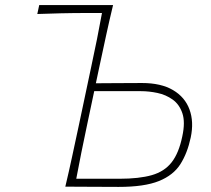

<svg xmlns="http://www.w3.org/2000/svg" viewBox="-20 -733 830 754"><path d="M446 1Q382.5 1 332.5 0.5Q282.5 0 236.5 0Q251 -61 263 -117Q275 -173 289 -238L338.5 -472Q351 -529.5 361 -579.8Q371 -630 380.5 -682H332Q268.5 -682 219.8 -680.8Q171 -679.5 126.5 -678L134 -713H424Q409.5 -653 397.2 -596.2Q385 -539.5 370.5 -472L356.5 -406Q387 -406 433 -406.5Q479 -407 537.5 -407Q612.5 -407 659.5 -379.2Q706.5 -351.5 724.2 -303Q742 -254.5 729 -193Q716 -132 688.5 -88.5Q661 -45 604 -22Q547 1 446 1ZM279.5 -31H449Q526.5 -31 576.2 -45.2Q626 -59.5 654.2 -95.8Q682.5 -132 696 -198Q708 -253.5 696.2 -288.2Q684.5 -323 658 -342Q631.5 -361 598.2 -368Q565 -375 533.5 -375H350L322 -242.5Q309.5 -183.5 299.5 -134Q289.5 -84.5 279.5 -31Z"/></svg>

Font: Commissioner Flair Thin
Style: Italic
Weight: 100
Italic angle: -12°
Designer: Kostas Bartsokas
Foundry: Kostas Bartsokas
Version: Version 1.000; ttfautohint (v1.8.3)